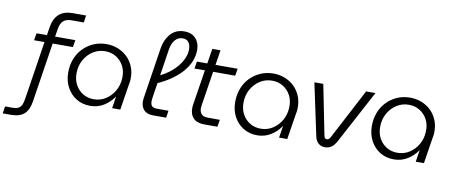

<svg xmlns="http://www.w3.org/2000/svg" viewBox="-190 -1078 3836 1616"><g transform="rotate(10 1728.0 -269.5)"><path d="M-113 203 -104 142H-45Q-10 142 9 132.5Q28 123 37.5 102.5Q47 82 52 48L129 -449H40L50 -510H139L151 -585Q163 -656 205 -693Q247 -730 319 -730H435L426 -669H323Q276 -669 251.5 -646.5Q227 -624 220 -577L209 -510H382L372 -449H199L120 60Q109 133 70.5 168Q32 203 -42 203Z M600 13Q533 13 481 -19Q429 -51 399.5 -106.5Q370 -162 370 -232Q370 -295 390.5 -348Q411 -401 449 -440Q487 -479 537.5 -501Q588 -523 648 -523Q698 -523 743.5 -505.5Q789 -488 824 -455Q859 -422 879 -374Q899 -326 897 -265Q896 -252 894.5 -239.5Q893 -227 890 -215L856 0H786L802 -101H801Q766 -49 714 -18Q662 13 600 13ZM620 -47Q676 -47 721.5 -76Q767 -105 795.5 -154Q824 -203 826 -263Q829 -321 806 -365.5Q783 -410 741.5 -436Q700 -462 646 -462Q590 -462 543 -432Q496 -402 468 -351Q440 -300 440 -236Q440 -181 463.5 -138.5Q487 -96 527.5 -71.5Q568 -47 620 -47Z M1136 0Q1084 0 1057.5 -28Q1031 -56 1031 -104Q1031 -113 1032.5 -122.5Q1034 -132 1035 -141L1101 -567Q1106 -603 1120 -634.5Q1134 -666 1155 -690.5Q1176 -715 1206 -728.5Q1236 -742 1273 -742Q1319 -742 1348 -723.5Q1377 -705 1391.5 -674.5Q1406 -644 1406 -606Q1406 -554 1385.5 -505.5Q1365 -457 1325.5 -413Q1286 -369 1231 -332Q1176 -295 1109 -267L1111 -332Q1179 -360 1230 -404Q1281 -448 1309.5 -499Q1338 -550 1338 -597Q1338 -635 1322 -658.5Q1306 -682 1269 -682Q1233 -682 1206.5 -653.5Q1180 -625 1171 -569L1107 -154Q1105 -143 1104 -133Q1103 -123 1103 -114Q1103 -87 1116 -74Q1129 -61 1158 -61H1257L1248 0Z M1574 0Q1512 0 1481 -31Q1450 -62 1450 -116Q1450 -133 1453 -152L1530 -638H1600L1525 -161Q1522 -143 1522 -130Q1522 -98 1538.5 -79.5Q1555 -61 1592 -61H1696L1686 0ZM1411 -449 1421 -510H1769L1759 -449Z M2027 13Q1960 13 1908 -19Q1856 -51 1826.5 -106.5Q1797 -162 1797 -232Q1797 -295 1817.5 -348Q1838 -401 1876 -440Q1914 -479 1964.5 -501Q2015 -523 2075 -523Q2125 -523 2170.5 -505.5Q2216 -488 2251 -455Q2286 -422 2306 -374Q2326 -326 2324 -265Q2323 -252 2321.5 -239.5Q2320 -227 2317 -215L2283 0H2213L2229 -101H2228Q2193 -49 2141 -18Q2089 13 2027 13ZM2047 -47Q2103 -47 2148.5 -76Q2194 -105 2222.5 -154Q2251 -203 2253 -263Q2256 -321 2233 -365.5Q2210 -410 2168.5 -436Q2127 -462 2073 -462Q2017 -462 1970 -432Q1923 -402 1895 -351Q1867 -300 1867 -236Q1867 -181 1890.5 -138.5Q1914 -96 1954.5 -71.5Q1995 -47 2047 -47Z M2606 13Q2575 13 2552 -5.5Q2529 -24 2520 -63L2425 -510H2501L2587 -79Q2590 -66 2596.5 -61Q2603 -56 2611 -56Q2629 -56 2642 -81L2867 -510H2947L2704 -55Q2686 -21 2662 -4Q2638 13 2606 13Z M3195 13Q3128 13 3076 -19Q3024 -51 2994.5 -106.5Q2965 -162 2965 -232Q2965 -295 2985.5 -348Q3006 -401 3044 -440Q3082 -479 3132.5 -501Q3183 -523 3243 -523Q3293 -523 3338.5 -505.5Q3384 -488 3419 -455Q3454 -422 3474 -374Q3494 -326 3492 -265Q3491 -252 3489.5 -239.5Q3488 -227 3485 -215L3451 0H3381L3397 -101H3396Q3361 -49 3309 -18Q3257 13 3195 13ZM3215 -47Q3271 -47 3316.5 -76Q3362 -105 3390.5 -154Q3419 -203 3421 -263Q3424 -321 3401 -365.5Q3378 -410 3336.5 -436Q3295 -462 3241 -462Q3185 -462 3138 -432Q3091 -402 3063 -351Q3035 -300 3035 -236Q3035 -181 3058.5 -138.5Q3082 -96 3122.5 -71.5Q3163 -47 3215 -47Z"/></g></svg>

Font: MuseoModerno Thin Light
Style: Italic
Weight: 300
Italic angle: -9°
Version: Version 1.003